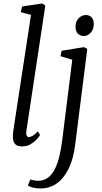

<svg xmlns="http://www.w3.org/2000/svg" viewBox="-20 -838 588 1112"><path d="M132.5 -78.5Q130 -61.5 134.5 -52.8Q139 -44 146 -44Q156 -44 168.5 -51Q181 -58 199 -77L212 -55.5Q208 -48 194.2 -32.5Q180.5 -17 158.5 -3.5Q136.5 10 106.5 10Q89.5 10 77.8 4Q66 -2 60 -15.5Q54 -29 54.5 -50.5Q54.5 -54 55 -60Q55.5 -66 56.2 -72.5Q57 -79 57.5 -84L159.5 -751.5L100 -768L108.5 -800.5L224 -818L242.5 -806ZM415.5 -0.5Q405.5 81 378.2 137.5Q351 194 309.5 223.8Q268 253.5 214.5 253.5Q191 253.5 170.5 248.5Q150 243.5 141.5 235.5L156 201Q163 204 176 206.5Q189 209 201 209Q235 209 259 190.2Q283 171.5 299 138.5Q315 105.5 324.8 62.8Q334.5 20 340.5 -27.5L398.5 -492L330.5 -512.5L337 -544L466 -565L485.5 -555ZM466.5 -629.5Q444 -629.5 430.8 -643.2Q417.5 -657 417.5 -684.5Q417.5 -714 435.8 -732.5Q454 -751 477.5 -751Q497.5 -751 510.2 -737.8Q523 -724.5 523 -699.5Q523 -667.5 505.2 -648.5Q487.5 -629.5 466.5 -629.5Z"/></svg>

Font: Merriweather 20pt Light
Style: Italic
Weight: 300
Italic angle: -7.8°
Version: Version 2.101